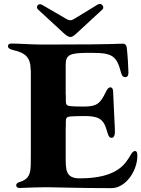

<svg xmlns="http://www.w3.org/2000/svg" viewBox="-20 -954 720 978"><path d="M596.6 -583.8C599.8 -572.1 604.8 -561.1 617.2 -561.1C631.4 -561.1 633.9 -571.7 634.2 -584.5C634.6 -596.9 630 -677.6 625.7 -711.6C624.3 -722.7 619.3 -731.5 604.4 -731.5C576.7 -731.5 551.8 -727.3 279.8 -727.3H177.9C126.1 -728 73.9 -732.2 36.9 -732.2C25.6 -732.2 20.6 -726.6 20.6 -718.8C20.6 -710.2 26.6 -703.8 47.6 -698.9C108.7 -684.7 136.4 -662.6 136.4 -595.9H137.1V-170.5C136.7 -85.9 142 -45.8 80.3 -27C68.2 -23.4 62.5 -18.1 62.5 -9.9C62.5 -1.8 68.9 3.6 80.3 3.6C100.1 3.6 138.8 0.4 199.6 0H232.2C284.8 0 375 4.3 547.6 4.3C618.6 4.3 679.7 -81 679.7 -161.9C679.7 -181.8 672.6 -184.7 668.3 -184.7C658.4 -184.7 652 -176.1 644.2 -162.6C619.3 -121.8 579.9 -45.5 385.7 -45.5C311.1 -45.5 315.3 -93.8 314.6 -157.7V-306.1H315.3V-335.9C315.3 -353 321 -359.4 338.1 -360.8C353 -361.9 373.6 -362.6 403.4 -362.9C476.6 -363.6 506.4 -352.3 523.4 -291.2C533.4 -255 538.7 -252.1 549 -252.1C558.2 -252.1 564.6 -261.4 565.3 -278.4C566.1 -297.6 561.8 -348 556.1 -489.3C555.4 -504.3 549.4 -509.2 541.9 -509.2C534.8 -509.2 527.7 -503.6 519.2 -485.8C489.7 -424.7 473 -411.2 404.1 -411.2C371.4 -411.2 351.9 -412.3 338.1 -413.4C321 -414.8 315.3 -421.2 315.3 -438.2V-471.6H314.6V-627.1C315.3 -676.1 340.2 -683.6 419 -684.7H451C554 -684.7 574.6 -667.6 596.6 -583.8ZM174 -905.5 303.3 -786.2C334.2 -757.5 344.5 -759.9 372.2 -786.2L501.4 -905.5C515.3 -918 496.8 -942.1 478 -931.1L357.6 -857.6C343 -848.7 333.1 -848.7 318.5 -857.2L193.9 -929.7C174.4 -940.7 159.8 -918.3 174 -905.5Z"/></svg>

Font: Margiela Serif
Style: Bold
Weight: 700
Designer: Andreas Faust, Stefan Endress
Version: Version 1.002;FEAKit 1.0